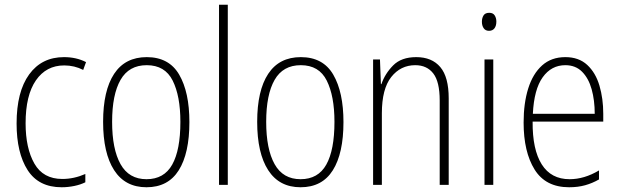

<svg xmlns="http://www.w3.org/2000/svg" viewBox="-20 -831 2614 810"><path d="M240 -41Q143 -41 96.5 -113.5Q50 -186 50 -310Q50 -444 103 -517Q156 -590 250 -590Q302 -590 343 -569L331 -536Q294 -555 251 -555Q175 -555 131.5 -492Q88 -429 88 -311Q88 -206 125 -141Q162 -76 243 -76Q292 -76 340 -97V-62Q320 -52 293.5 -46.5Q267 -41 240 -41Z M779 -316Q779 -184 734 -112.5Q689 -41 598 -41Q508 -41 461.5 -113Q415 -185 415 -317Q415 -449 461.5 -519.5Q508 -590 599 -590Q693 -590 736 -516Q779 -442 779 -316ZM453 -317Q453 -202 488.5 -138.5Q524 -75 598 -75Q672 -75 706.5 -136.5Q741 -198 741 -317Q741 -426 708.5 -491Q676 -556 599 -556Q524 -556 488.5 -494Q453 -432 453 -317Z M941 -51H904V-811H941Z M1429 -316Q1429 -184 1384 -112.5Q1339 -41 1248 -41Q1158 -41 1111.5 -113Q1065 -185 1065 -317Q1065 -449 1111.5 -519.5Q1158 -590 1249 -590Q1343 -590 1386 -516Q1429 -442 1429 -316ZM1103 -317Q1103 -202 1138.5 -138.5Q1174 -75 1248 -75Q1322 -75 1356.5 -136.5Q1391 -198 1391 -317Q1391 -426 1358.5 -491Q1326 -556 1249 -556Q1174 -556 1138.5 -494Q1103 -432 1103 -317Z M1736 -590Q1802 -590 1837.5 -548Q1873 -506 1873 -416V-51H1835V-407Q1835 -486 1808 -521Q1781 -556 1732 -556Q1670 -556 1630.5 -506Q1591 -456 1591 -353V-51H1554V-580H1583L1587 -476H1589Q1604 -520 1638.5 -555Q1673 -590 1736 -590Z M2044 -777Q2060 -777 2067 -766Q2074 -755 2074 -740Q2074 -722 2066 -711.5Q2058 -701 2043 -701Q2028 -701 2020.5 -712Q2013 -723 2013 -739Q2013 -755 2020 -766Q2027 -777 2044 -777ZM2061 -580V-51H2024V-580Z M2365 -590Q2422 -590 2457.5 -557Q2493 -524 2509 -469.5Q2525 -415 2525 -351V-318H2227Q2226 -200 2265.5 -137.5Q2305 -75 2383 -75Q2445 -75 2507 -112V-74Q2479 -58 2448.5 -49.5Q2418 -41 2381 -41Q2282 -41 2235.5 -115.5Q2189 -190 2189 -314Q2189 -396 2208.5 -458Q2228 -520 2267 -555Q2306 -590 2365 -590ZM2365 -556Q2306 -556 2269.5 -505Q2233 -454 2228 -351H2489Q2489 -408 2476 -454.5Q2463 -501 2435.5 -528.5Q2408 -556 2365 -556Z"/></svg>

Font: Noto Sans Tamil UI Condensed ExtraLight
Style: Regular
Weight: 200
Width: 3
Designer: Jelle Bosma - Monotype Design Team
Foundry: Monotype Imaging Inc.
Version: Version 2.004; ttfautohint (v1.8.4.7-5d5b)